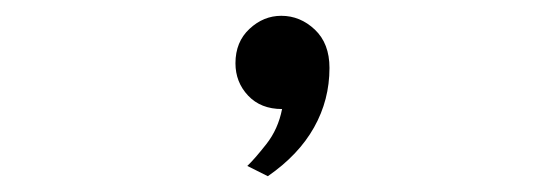

<svg xmlns="http://www.w3.org/2000/svg" viewBox="-20 25 705 243"><path d="M319 248 293 235Q302 226.5 317 207.5Q332 188.5 337 163Q310 163 294 146Q278 129 278 105Q278 78 295.8 61.5Q313.5 45 336 45Q360 45 378.5 62.5Q397 80 397 111Q397 151.5 377.5 186.2Q358 221 319 248Z"/></svg>

Font: Undotted
Style: Regular
Weight: 400
Designer: Delve Withrington, Dave Bailey, Thomas Jockin
Foundry: Delve Fonts LLC
Version: Version 4.000